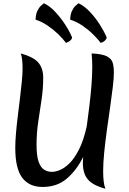

<svg xmlns="http://www.w3.org/2000/svg" viewBox="-20 -1131 795 1182"><path d="M246 -653Q246 -586 236 -518.5Q226 -451 215.5 -382Q205 -313 205 -239Q205 -172 217.5 -136Q230 -100 251.5 -86.5Q273 -73 300 -73Q320 -73 348 -84Q376 -95 406.5 -124.5Q437 -154 465.5 -209Q494 -264 514 -353Q522 -413 530 -477.5Q538 -542 543 -604.5Q548 -667 548 -720Q548 -741 547 -762Q546 -783 544 -802Q610 -799 638.5 -784Q667 -769 674 -744Q681 -719 681 -684Q681 -652 674.5 -596Q668 -540 658 -471Q648 -402 638 -330Q628 -258 621.5 -192.5Q615 -127 615 -78Q615 -2 629 31Q574 16 544 -5.5Q514 -27 502 -57.5Q490 -88 490 -129Q490 -144 492 -165Q453 -85 392.5 -32.5Q332 20 242 20Q160 20 117 -36.5Q74 -93 74 -220Q74 -260 78.5 -312Q83 -364 90 -420Q97 -476 103.5 -530.5Q110 -585 114.5 -631Q119 -677 119 -707Q119 -772 108 -802Q187 -780 216.5 -745Q246 -710 246 -653ZM637 -900Q635 -889 624 -879.5Q613 -870 600 -867Q581 -892 552 -920.5Q523 -949 487 -973.5Q451 -998 412 -1010Q413 -1042 422.5 -1062.5Q432 -1083 444 -1094.5Q456 -1106 463 -1111Q497 -1096 532 -1059.5Q567 -1023 594.5 -979.5Q622 -936 637 -900ZM424 -900Q422 -889 411 -880Q400 -871 386 -867Q368 -892 338.5 -920.5Q309 -949 273 -973.5Q237 -998 199 -1010Q200 -1042 209.5 -1062.5Q219 -1083 231 -1094.5Q243 -1106 250 -1111Q284 -1096 318.5 -1059.5Q353 -1023 381 -980Q409 -937 424 -900Z"/></svg>

Font: Merienda SemiBold
Style: Regular
Weight: 600
Designer: Eduardo Rodriguez Tunni
Foundry: Eduardo Rodriguez Tunni
Version: Version 2.001; ttfautohint (v1.8.4.7-5d5b)